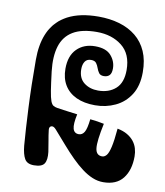

<svg xmlns="http://www.w3.org/2000/svg" viewBox="-84 -787 770 895"><g transform="rotate(10 301.0 -339.0)"><path d="M73 -64Q67 -137.5 62 -241.8Q57 -346 57 -469Q57 -503.5 62 -533.2Q67 -563 77 -588Q79.5 -594 82.2 -600Q85 -606 88 -611.5Q91 -616.5 93.8 -621Q96.5 -625.5 100 -630Q104.5 -637 110 -643Q115.5 -649 121 -654.5Q125.5 -659 130.5 -663.5Q135.5 -668 141 -671.5Q146.5 -675.5 152.5 -679.2Q158.5 -683 165 -686.5Q194.5 -702 230.8 -709.5Q267 -717 311 -717Q364.5 -717 409.8 -703.8Q455 -690.5 488.2 -663.5Q521.5 -636.5 539.8 -595Q558 -553.5 558 -497Q558 -432.5 531.2 -390.5Q504.5 -348.5 460.5 -327.8Q416.5 -307 365 -307Q313 -307 276 -324.2Q239 -341.5 219.5 -373.8Q200 -406 200 -451Q200 -512.5 233 -545.2Q266 -578 319 -578Q371 -578 394.5 -551Q418 -524 418 -490Q418 -467 408.2 -457.5Q398.5 -448 382 -448Q365.5 -448 358.5 -457.8Q351.5 -467.5 347.2 -480Q343 -492.5 335.8 -502.2Q328.5 -512 311 -512Q291.5 -512 282.2 -498Q273 -484 273 -462Q273 -419.5 300.2 -398.2Q327.5 -377 367 -377Q418 -377 450 -405.5Q482 -434 482 -494Q482 -570 434.2 -607.5Q386.5 -645 315 -645Q244 -645 202.5 -620Q161 -595 146 -546.5Q131 -498 139 -428Q146 -370.5 151.2 -337.8Q156.5 -305 162.2 -290Q168 -275 175.8 -270.5Q183.5 -266 195 -264Q219 -260.5 243.5 -257.2Q268 -254 291 -251Q280.5 -202.5 286.5 -181.8Q292.5 -161 314 -161Q330.5 -161 340.2 -177.2Q350 -193.5 355 -239Q372.5 -237.5 389.2 -234.8Q406 -232 421 -229Q403 -144.5 406.8 -111.2Q410.5 -78 439 -78Q450.5 -78 459.8 -89Q469 -100 476 -130.2Q483 -160.5 488 -218Q516 -212.5 535 -201.2Q554 -190 566 -174.8Q578 -159.5 583.2 -141.5Q588.5 -123.5 588.5 -104Q588.5 -39 557.8 0.2Q527 39.5 464.5 39.5Q438.5 39.5 413.8 29.2Q389 19 364 0.2Q339 -18.5 313.5 -43.8Q288 -69 261.2 -99.8Q234.5 -130.5 205 -164Q192.5 -178.5 182 -175Q171.5 -171.5 173 -157Q176 -131 180.8 -105.5Q185.5 -80 189 -55Q193.5 -17.5 182 0.2Q170.5 18 133 18Q101 18 89 -2.8Q77 -23.5 73 -64ZM115 -14Q104 -13.5 98 -22Q92 -30.5 92 -40Q92 -49 97 -56.2Q102 -63.5 113 -64ZM102 -99Q91.5 -99 86.2 -107.8Q81 -116.5 81 -126Q81 -137.5 87 -146.8Q93 -156 105 -156ZM522 -27Q509.5 -27 502.2 -34Q495 -41 495 -52Q495 -69.5 502.2 -77.2Q509.5 -85 520 -85Q537.5 -85 545.2 -77.8Q553 -70.5 553 -60Q553 -44.5 544.8 -35.8Q536.5 -27 522 -27Z"/></g></svg>

Font: Kablammo
Style: Regular
Weight: 400
Designer: Travis Kochel, Lizy Gershenzon, Daria Petrova, Ethan Cohen
Foundry: Vectro Type Foundry
Version: Version 1.002